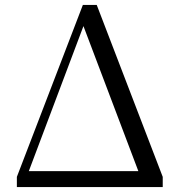

<svg xmlns="http://www.w3.org/2000/svg" viewBox="-20 -754 728 774"><path d="M48 0V-41L314 -734H370L636 -41V0H562L308 -671H325L321 -661L72 0ZM62 0 68 -64H605V0Z"/></svg>

Font: Noto Serif KR
Style: Regular
Weight: 400
Designer: Ryoko NISHIZUKA  (kana & ideographs); Frank Grießhammer (Latin, Greek & Cyrillic); Wenlong ZHANG  (bopomofo); Sandoll Co
Foundry: Adobe
Version: Version 2.003-H1;hotconv 1.1.1;makeotfexe 2.6.0